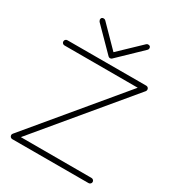

<svg xmlns="http://www.w3.org/2000/svg" viewBox="-207 -1008 1034 1131"><g transform="rotate(30 310.0 -442.5)"><path d="M578.1 -667.5Q585.4 -667.5 590.6 -662.4Q595.7 -657.2 595.7 -649.9Q595.7 -643.1 591.8 -638.2L89.8 -35.6H570.3Q577.6 -35.6 583 -30.5Q588.4 -25.4 588.4 -18.1Q588.4 -10.7 583 -5.6Q577.6 -0.5 570.3 -0.5L51.8 0Q44.4 0 39.3 -5.4Q34.2 -10.7 34.2 -18.1Q34.2 -23.9 38.6 -29.3L540.5 -631.8H42Q34.7 -631.8 29.5 -637Q24.4 -642.1 24.4 -649.4Q24.4 -656.7 29.5 -661.9Q34.7 -667 42 -667H42.5ZM299.8 -705.6 151.4 -856V-856.4Q150.9 -857.4 148.7 -861.8Q146.5 -866.2 146.5 -868.2Q146.5 -885.3 163.6 -885.3Q170.9 -885.3 176.3 -879.9L312 -741.7L455.1 -878.4Q460 -883.3 467.3 -883.3Q484.4 -883.3 484.4 -866.2Q484.4 -859.9 478.5 -854L323.7 -705.1Q319.3 -700.7 311.5 -700.7Q304.7 -700.7 299.8 -705.6Z"/></g></svg>

Font: Manjari Thin
Style: Regular
Weight: 100
Designer: Santhosh Thottingal <santhosh.thottingal@gmail.com>
Version: Version 2.000